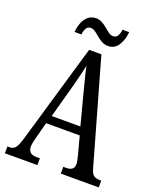

<svg xmlns="http://www.w3.org/2000/svg" viewBox="-162 -992 891 1088"><g transform="rotate(20 284.0 -448.0)"><path d="M2 0V-41H15Q37 -41 49.5 -56Q62 -71 76 -119L250 -714H324L502 -87Q510 -60 522.5 -50.5Q535 -41 560 -41H568V0H339V-41H357Q404 -41 404 -80Q404 -90 400.5 -106.5Q397 -123 393 -138L366 -240H163L138 -145Q135 -133 131 -116.5Q127 -100 127 -86Q127 -66 138.5 -53.5Q150 -41 177 -41H198V0ZM179 -289H352L302 -480Q291 -525 281.5 -560.5Q272 -596 267 -624Q261 -596 252.5 -561.5Q244 -527 234 -490ZM342 -771Q321 -771 304 -780.5Q287 -790 272.5 -802.5Q258 -815 244.5 -824.5Q231 -834 217 -834Q198 -834 189.5 -817.5Q181 -801 179 -781H138Q140 -810 150 -836.5Q160 -863 179.5 -879.5Q199 -896 227 -896Q247 -896 264 -886.5Q281 -877 295.5 -864.5Q310 -852 323.5 -842.5Q337 -833 350 -833Q370 -833 378.5 -849.5Q387 -866 389 -886H429Q426 -842 404.5 -806.5Q383 -771 342 -771Z"/></g></svg>

Font: Noto Serif Thai ExtraCondensed
Style: Regular
Weight: 400
Width: 2
Designer: Monotype Design Team
Foundry: Monotype Imaging Inc.
Version: Version 2.002; ttfautohint (v1.8.4.7-5d5b)